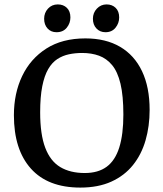

<svg xmlns="http://www.w3.org/2000/svg" viewBox="-20 -835 739 870"><path d="M344 15Q197 15 120 -71Q43 -157 43 -313Q43 -412 80.5 -490.5Q118 -569 190 -615Q262 -661 367 -661Q459 -661 524 -623Q589 -585 623.5 -512.5Q658 -440 658 -337Q658 -263 639.5 -199Q621 -135 582.5 -87Q544 -39 484.5 -12Q425 15 344 15ZM364 -51Q425 -51 463.5 -79.5Q502 -108 520.5 -167Q539 -226 539 -316Q539 -401 526 -455.5Q513 -510 488 -540Q463 -570 429 -582.5Q395 -595 352 -595Q321 -595 292.5 -589Q264 -583 240 -567.5Q216 -552 198.5 -522Q181 -492 171.5 -444Q162 -396 162 -326Q162 -226 185 -165.5Q208 -105 253 -78Q298 -51 364 -51ZM458 -689Q433 -689 417 -706Q401 -723 401 -750Q401 -777 419 -796Q437 -815 463 -815Q488 -815 504 -799.5Q520 -784 520 -756Q520 -730 503.5 -709.5Q487 -689 458 -689ZM236 -689Q211 -689 195.5 -706Q180 -723 180 -750Q180 -777 197.5 -796Q215 -815 242 -815Q267 -815 283 -799.5Q299 -784 299 -756Q299 -730 282.5 -709.5Q266 -689 236 -689Z"/></svg>

Font: Faustina Light Medium
Style: Regular
Weight: 500
Version: Version 1.200